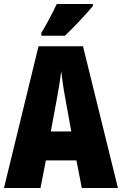

<svg xmlns="http://www.w3.org/2000/svg" viewBox="-20 -947 614 967"><path d="M448 -917V-927H266C245 -883 220 -834 188 -781V-767H307C357 -814 420 -883 448 -917ZM392 0H574L398 -714H174L0 0H184L211 -139H365ZM310 -445 339 -285H236L266 -447C276 -500 284 -551 288 -589C293 -549 300 -498 310 -445Z"/></svg>

Font: Noto Sans Armenian ExtraCondensed Black
Style: Regular
Weight: 900
Width: 2
Designer: Monotype Design Team
Foundry: Monotype Imaging Inc.
Version: Version 2.008